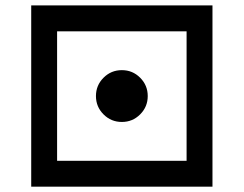

<svg xmlns="http://www.w3.org/2000/svg" viewBox="-20 -704 919 724"><path d="M195.3 -585.9V-97.7H683.6V-585.9ZM97.7 -683.6H781.2V0H97.7ZM439.5 -244.1Q398.9 -244.1 370.4 -272.7Q341.8 -301.3 341.8 -341.8Q341.8 -382.3 370.4 -410.9Q398.9 -439.5 439.5 -439.5Q480 -439.5 508.5 -410.9Q537.1 -382.3 537.1 -341.8Q537.1 -301.3 508.5 -272.7Q480 -244.1 439.5 -244.1Z"/></svg>

Font: BabelStone Pigpen
Style: Regular
Weight: 400
Designer: Andrew West
Foundry: BabelStone
Version: Version 1.02 November 6, 2013